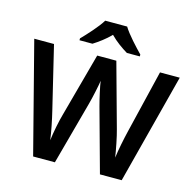

<svg xmlns="http://www.w3.org/2000/svg" viewBox="-130 -1070 1212 1202"><g transform="rotate(15 476.5 -469.0)"><path d="M547 -938H405C378 -893 318 -828 281 -790V-778H365C400 -800 440 -829 475 -865C510 -829 553 -799 588 -778H672V-790C636 -827 574 -893 547 -938ZM948 -714H820L722 -307C709 -254 693 -175 687 -126C680 -173 664 -256 651 -301L537 -714H413L301 -302C288 -258 272 -177 266 -126C260 -175 244 -254 231 -307L133 -714H5L189 0H330L441 -409C453 -452 471 -538 475 -567C478 -538 498 -450 509 -410L622 0H763Z"/></g></svg>

Font: Noto Sans Tai Tham SemiBold
Style: Regular
Weight: 600
Designer: Monotype Design Team 2013. Revised by David WIlliams 2020
Foundry: Monotype Imaging Inc.
Version: Version 2.002